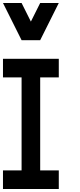

<svg xmlns="http://www.w3.org/2000/svg" viewBox="-20 -1270 540 1290"><path d="M375 -875V-750H250V-125H375V0H0V-125H125V-750H0V-875ZM125 -1250 187.5 -1125 250 -1250H375L250 -1000H125L0 -1250Z"/></svg>

Font: CraftyPE
Style: Regular
Weight: 400
Designer: Erek Butcher
Foundry: Haunted Coop
Version: Version 0.018;April 4, 2024;FontCreator 15.0.0.2962 64-bit